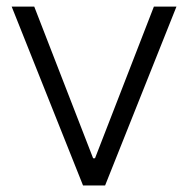

<svg xmlns="http://www.w3.org/2000/svg" viewBox="-20 -566 574 586"><path d="M233.4 0H300.8L518.6 -545.9H449.7L270 -83H264.2L84.5 -545.9H15.6Z"/></svg>

Font: Guggenheim Sans Display Light
Style: Regular
Weight: 300
Designer: Modified by Tom Baber under direction of Pentagram Design 2023
Foundry: rsms
Version: Version 1.001;Glyphs 3.1.2 (3151)